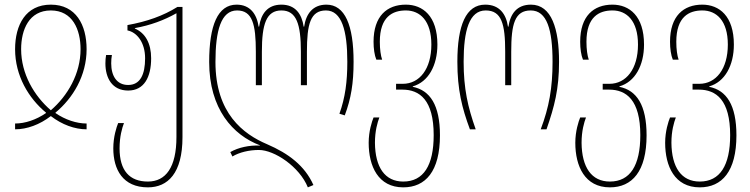

<svg xmlns="http://www.w3.org/2000/svg" viewBox="-20 -557 3232 827"><path d="M45 0C96 0 151 -20 199 -57C247 -20 302 0 353 0V-25C310 -25 261 -41 219 -70V-72C294 -134 353 -231 353 -345C353 -450 307 -537 199 -537C91 -537 45 -450 45 -345C45 -231 103 -134 178 -72V-70C136 -41 88 -25 45 -25ZM199 -82C127 -144 71 -239 71 -345C71 -429 105 -512 199 -512C293 -512 327 -429 327 -345C327 -239 271 -144 199 -82Z M617 250C703 250 766 189 766 34V-527H744C683 -489 613 -464 529 -449V-426C570 -418 605 -374 605 -306C605 -236 584 -191 532 -191C483 -191 459 -230 459 -284C459 -296 460 -310 462 -320H437C435 -309 434 -297 434 -284C434 -221 463 -167 532 -167C601 -167 631 -225 631 -306C631 -370 606 -415 561 -434V-436C628 -448 687 -470 740 -500V33C740 164 694 225 617 225C538 225 495 178 495 82C495 31 506 -6 514 -27H489C482 -10 468 32 468 82C468 173 509 250 617 250Z M1306 250 1330 240C1293 157 1223 104 1130 64C1029 21 908 -68 908 -290C908 -425 932 -512 1001 -512C1067 -512 1082 -453 1082 -334V-190H1108V-334C1108 -453 1127 -512 1192 -512C1257 -512 1276 -453 1276 -334V-190H1302V-334C1302 -453 1317 -512 1384 -512C1452 -512 1476 -425 1476 -291C1476 -205 1467 -137 1442 -67L1465 -60C1492 -132 1503 -198 1503 -291C1503 -448 1466 -537 1386 -537C1327 -537 1298 -497 1290 -442H1288C1280 -497 1252 -537 1192 -537C1132 -537 1104 -497 1096 -442H1094C1086 -497 1057 -537 999 -537C918 -537 881 -448 881 -290C881 -88 983 25 1100 69V70C1054 68 1007 78 972 98L981 117C1011 99 1053 89 1095 89C1162 89 1270 161 1306 250Z M1717 250C1813 250 1875 181 1875 26C1875 -105 1832 -168 1758 -183V-185C1825 -204 1864 -275 1864 -365C1864 -488 1801 -537 1728 -537C1647 -537 1589 -488 1589 -377C1589 -348 1593 -319 1601 -300H1626C1620 -317 1616 -345 1616 -377C1616 -485 1671 -512 1728 -512C1789 -512 1838 -468 1838 -365C1838 -260 1787 -196 1715 -196H1686V-171H1713C1788 -171 1848 -126 1848 25C1848 156 1804 225 1717 225C1638 225 1596 164 1595 58C1595 7 1606 -30 1614 -51H1589C1582 -34 1568 8 1568 58C1568 159 1609 250 1717 250Z M2004 0H2029C1995 -96 1977 -175 1977 -291C1977 -425 2001 -512 2072 -512C2141 -512 2156 -453 2156 -334V-190H2182V-334C2182 -453 2197 -512 2266 -512C2336 -512 2360 -429 2360 -291C2360 -178 2345 -95 2309 0H2334C2368 -98 2388 -173 2388 -291C2388 -432 2356 -537 2267 -537C2206 -537 2178 -497 2170 -442H2168C2160 -497 2131 -537 2070 -537C1987 -537 1950 -448 1950 -291C1950 -170 1970 -92 2004 0Z M2607 250C2703 250 2765 181 2765 26C2765 -105 2722 -168 2648 -183V-185C2715 -204 2754 -275 2754 -365C2754 -488 2691 -537 2618 -537C2537 -537 2479 -488 2479 -377C2479 -348 2483 -319 2491 -300H2516C2510 -317 2506 -345 2506 -377C2506 -485 2561 -512 2618 -512C2679 -512 2728 -468 2728 -365C2728 -260 2677 -196 2605 -196H2576V-171H2603C2678 -171 2738 -126 2738 25C2738 156 2694 225 2607 225C2528 225 2486 164 2485 58C2485 7 2496 -30 2504 -51H2479C2472 -34 2458 8 2458 58C2458 159 2499 250 2607 250Z M2994 250C3090 250 3152 181 3152 26C3152 -105 3109 -168 3035 -183V-185C3102 -204 3141 -275 3141 -365C3141 -488 3078 -537 3005 -537C2924 -537 2866 -488 2866 -377C2866 -348 2870 -319 2878 -300H2903C2897 -317 2893 -345 2893 -377C2893 -485 2948 -512 3005 -512C3066 -512 3115 -468 3115 -365C3115 -260 3064 -196 2992 -196H2963V-171H2990C3065 -171 3125 -126 3125 25C3125 156 3081 225 2994 225C2915 225 2873 164 2872 58C2872 7 2883 -30 2891 -51H2866C2859 -34 2845 8 2845 58C2845 159 2886 250 2994 250Z"/></svg>

Font: Noto Sans Georgian ExtraCondensed Thin
Style: Regular
Weight: 100
Width: 2
Designer: Monotype Design Team, Akaki Razmadze
Foundry: Google LLC
Version: Version 2.005